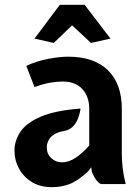

<svg xmlns="http://www.w3.org/2000/svg" viewBox="-20 -763 582 796"><path d="M195 13Q147 13 112.2 -8.2Q77.5 -29.5 58.8 -64Q40 -98.5 40 -138Q40 -179.5 64.5 -216.5Q89 -253.5 148.8 -279.2Q208.5 -305 314 -313Q310.5 -289.5 302.5 -269.8Q294.5 -250 280.8 -237Q267 -224 246 -220Q221 -216 205 -206Q189 -196 181.5 -181.8Q174 -167.5 174 -151Q174 -125 192.5 -107.5Q211 -90 237 -90Q265.5 -90 294.8 -109.8Q324 -129.5 350 -160V-311Q350 -363 321.2 -394Q292.5 -425 240 -425Q215.5 -425 187 -420Q158.5 -415 123 -402L89 -490Q133.5 -510.5 180.8 -519.2Q228 -528 263 -528Q369.5 -528 427.2 -472Q485 -416 485 -311V-126Q485 -98.5 488.5 -67Q492 -35.5 501 0H398Q384.5 -7.5 375.8 -21.2Q367 -35 361 -50L358 -70L346 -53Q301 -12 267.2 0.5Q233.5 13 195 13ZM203 -585 123 -603 228 -743H331L438 -603L357 -585L279 -658Z"/></svg>

Font: Expletus Sans
Style: Bold
Weight: 700
Version: Version 7.500